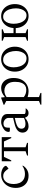

<svg xmlns="http://www.w3.org/2000/svg" viewBox="1262 -1762 730 3294"><g transform="rotate(-90 1627.0 -115.0)"><path d="M261 10Q194 10 147 -18Q100 -46 75 -95.5Q50 -145 50 -210Q50 -282 79.5 -338.5Q109 -395 160.5 -427.5Q212 -460 277 -460Q317 -460 352.5 -447.5Q388 -435 407 -417Q418 -406 423.5 -398Q429 -390 429 -383Q429 -372 419 -364L385 -336H379L354 -370Q336 -394 312 -409.5Q288 -425 253 -425Q192 -425 154.5 -377.5Q117 -330 117 -242Q117 -190 135 -146.5Q153 -103 191.5 -77.5Q230 -52 292 -52Q366 -52 428 -96H431V-85Q408 -45 364 -17.5Q320 10 261 10Z M507 -287V-450H921V-287H905L847 -412H748V-41L823 -16V0H606V-16L680 -41V-412H582L523 -287Z M1108 10Q1061 10 1030 -17.5Q999 -45 999 -94Q999 -143 1035 -177Q1071 -211 1154 -231L1251 -255V-332Q1251 -370 1221.5 -395Q1192 -420 1156 -420Q1116 -420 1100 -401Q1084 -382 1084 -349V-316L1079 -311H1037Q1022 -311 1016.5 -315.5Q1011 -320 1011 -337Q1011 -358 1024 -380Q1037 -402 1063 -418Q1091 -436 1120.5 -448Q1150 -460 1180 -460Q1218 -460 1249 -449.5Q1280 -439 1299 -415Q1318 -391 1318 -351V-56Q1326 -48 1338 -44Q1350 -40 1369 -40H1413L1415 -38V-36Q1405 -19 1384.5 -4.5Q1364 10 1333 10Q1301 10 1282 -7Q1263 -24 1256 -50H1251Q1225 -24 1187.5 -7Q1150 10 1108 10ZM1066 -113Q1066 -78 1087 -60.5Q1108 -43 1146 -43Q1171 -43 1197 -49Q1223 -55 1251 -69V-226Q1170 -210 1130.5 -193Q1091 -176 1078.5 -156.5Q1066 -137 1066 -113Z M1478 230V214L1541 189V-373L1476 -407V-418L1593 -460H1601L1607 -399H1613Q1651 -431 1686.5 -445.5Q1722 -460 1763 -460Q1813 -460 1852 -434Q1891 -408 1913.5 -360.5Q1936 -313 1936 -247Q1936 -165 1905 -107.5Q1874 -50 1822 -20Q1770 10 1707 10Q1680 10 1655.5 5.5Q1631 1 1609 -6V189L1680 214V230ZM1719 -405Q1659 -405 1609 -367V-71Q1639 -48 1670 -38.5Q1701 -29 1738 -29Q1774 -29 1804 -48Q1834 -67 1852 -109.5Q1870 -152 1870 -221Q1870 -285 1849 -325.5Q1828 -366 1793.5 -385.5Q1759 -405 1719 -405Z M2259 10Q2195 10 2147 -21Q2099 -52 2072 -105Q2045 -158 2045 -225Q2045 -292 2072 -345Q2099 -398 2147 -429Q2195 -460 2259 -460Q2323 -460 2371 -429Q2419 -398 2446 -345Q2473 -292 2473 -225Q2473 -158 2446 -105Q2419 -52 2371 -21Q2323 10 2259 10ZM2273 -25Q2315 -25 2343 -51Q2371 -77 2385 -118.5Q2399 -160 2399 -205Q2399 -262 2382.5 -312.5Q2366 -363 2332.5 -394.5Q2299 -426 2247 -426Q2205 -426 2176.5 -401Q2148 -376 2133.5 -335Q2119 -294 2119 -246Q2119 -188 2136 -137.5Q2153 -87 2187 -56Q2221 -25 2273 -25Z M2638 -409 2575 -434V-450H2772V-434L2706 -409V-248H2793Q2797 -309 2824.5 -357Q2852 -405 2896.5 -432.5Q2941 -460 2998 -460Q3059 -460 3105.5 -429Q3152 -398 3178 -345Q3204 -292 3204 -225Q3204 -158 3178 -105Q3152 -52 3105.5 -21Q3059 10 2998 10Q2940 10 2894.5 -18.5Q2849 -47 2822 -97Q2795 -147 2792 -210H2706V-41L2772 -16V0H2575V-16L2638 -41ZM3012 -25Q3051 -25 3077.5 -51Q3104 -77 3117.5 -118.5Q3131 -160 3131 -205Q3131 -262 3115 -312.5Q3099 -363 3067 -394.5Q3035 -426 2986 -426Q2947 -426 2920 -401Q2893 -376 2879.5 -335Q2866 -294 2866 -246Q2866 -188 2882.5 -137.5Q2899 -87 2931.5 -56Q2964 -25 3012 -25Z"/></g></svg>

Font: Spectral Light
Style: Regular
Weight: 300
Designer: Jean-Baptiste Levee
Foundry: Production Type
Version: Version 2.001